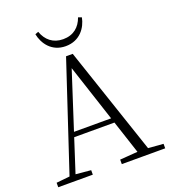

<svg xmlns="http://www.w3.org/2000/svg" viewBox="-163 -1046 1033 1164"><g transform="rotate(-20 353.5 -463.5)"><path d="M198 -919C210 -857 256 -788 347 -788C440 -788 486 -857 498 -919L476 -927C456 -870 414 -833 347 -833C282 -833 239 -870 219 -927ZM11 0H234V-29L126 -39H109L11 -29ZM85 0H124L340 -668L344 -682H324L548 0H616L370 -730H327ZM192 -252H495L493 -283H194ZM421 0H701V-29L574 -39H554L421 -29Z"/></g></svg>

Font: Source Han Serif TW VF
Style: Regular
Weight: 250
Designer: Ryoko NISHIZUKA 西塚涼子 (kana & ideographs); Frank Grießhammer (Latin, Greek & Cyrillic); Wenlong ZHANG 张文龙 (bopomofo); San
Foundry: Adobe
Version: Version 2.002;hotconv 1.1.0;makeotfexe 2.6.0